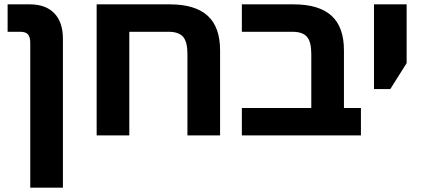

<svg xmlns="http://www.w3.org/2000/svg" viewBox="-20 -622 1953 882"><path d="M119 240V-425Q119 -451 109 -463.5Q99 -476 73 -476H15V-602H117Q190 -602 229.5 -561Q269 -520 269 -444V240Z M760 -602Q876 -602 933.5 -550Q991 -498 991 -391V0H841V-374Q841 -430 821 -453Q801 -476 754 -476H574V0H424V-602Z M1410 0V-374Q1410 -430 1390 -453Q1370 -476 1323 -476H1091V-602H1329Q1445 -602 1502.5 -550Q1560 -498 1560 -391V0ZM1091 0V-126H1638V0Z M1698 -213V-602H1848V-332L1773 -213Z"/></svg>

Font: Noto Sans Hebrew
Style: Bold
Weight: 700
Designer: Monotype Design Team
Foundry: Monotype Imaging Inc.
Version: Version 2.003